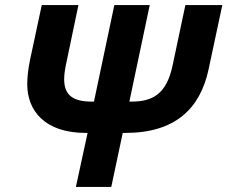

<svg xmlns="http://www.w3.org/2000/svg" viewBox="-20 -734 893 754"><path d="M87 -403C87 -301 154 -212 317 -212H324L278 0H417L462 -212H472C669 -212 766 -308 799 -461L853 -714H708L658 -478C634 -363 578 -335 496 -335H488L568 -714H429L349 -335H341C268 -335 232 -359 232 -423C232 -440 235 -461 239 -480L288 -714H144L98 -499C89 -456 87 -424 87 -403Z"/></svg>

Font: BC Sans
Style: Bold Italic
Weight: 700
Italic angle: -12°
Designer: Monotype Design Team
Province of B.C.
Foundry: Monotype Imaging Inc.
Version: Version 2.000;GOOG;noto-source:20170915:90ef993387c0